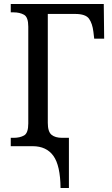

<svg xmlns="http://www.w3.org/2000/svg" viewBox="-20 -734 560 964"><path d="M284 210Q283 97 248 48.5Q213 0 144 0H34V-42H48Q80 -42 101 -54Q122 -66 122 -114V-600Q122 -648 100.5 -660Q79 -672 48 -672H34V-714H501L503 -540H453L449 -574Q444 -616 427 -640Q410 -664 357 -664H220V-117Q220 -73 238.5 -57.5Q257 -42 292 -42H326V210Z"/></svg>

Font: Noto Serif SemiCondensed
Style: Regular
Weight: 400
Width: 4
Designer: Monotype Design Team
Foundry: Monotype Imaging Inc.
Version: Version 2.013